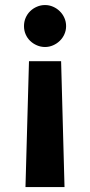

<svg xmlns="http://www.w3.org/2000/svg" viewBox="-20 -573 365 777"><path d="M97.3 -325.3H227.3L241.1 183.9H83.1ZM162.3 -552.6Q179.3 -552.6 194.8 -545.8Q210.2 -539.1 221.9 -527.5Q233.7 -516 240.6 -500.5Q247.5 -485.1 247.5 -467.3Q247.5 -449.9 240.6 -434.5Q233.7 -419 221.9 -407.7Q210.2 -396.3 194.8 -389.6Q179.3 -382.8 162.3 -382.8Q144.9 -382.8 129.3 -389.6Q113.6 -396.3 101.9 -407.7Q90.2 -419 83.6 -434.5Q77.1 -449.9 77.1 -467.3Q77.1 -485.1 83.6 -500.5Q90.2 -516 101.9 -527.5Q113.6 -539.1 129.3 -545.8Q144.9 -552.6 162.3 -552.6Z"/></svg>

Font: Cannonade
Style: Bold
Weight: 700
Designer: Rasmus Andersson
Foundry: rsms
Version: Version 3.012;git-f93a4a705